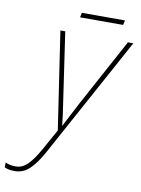

<svg xmlns="http://www.w3.org/2000/svg" viewBox="-206 -703 744 1011"><g transform="rotate(10 166.5 -198.0)"><path d="M-56 243Q-90 243 -110 233V207Q-99 212 -86 215Q-73 218 -54 218Q-20 218 8.5 190Q37 162 70 103L131 -7L53 -528H79L131 -172Q138 -126 142.5 -93Q147 -60 149 -37H151Q162 -59 179 -91.5Q196 -124 219 -168L414 -528H443L92 115Q59 176 24.5 209.5Q-10 243 -56 243ZM143 -614 148 -639H379L373 -614Z"/></g></svg>

Font: Noto Sans Disp Thin
Style: Italic
Weight: 100
Italic angle: -12°
Designer: Monotype Design Team
Foundry: Monotype Imaging Inc.
Version: Version 2.000;GOOG;noto-source:20170915:90ef993387c0